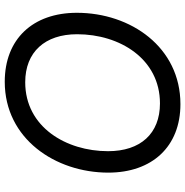

<svg xmlns="http://www.w3.org/2000/svg" viewBox="-6 -742 761 788"><g transform="rotate(-90 374.0 -348.5)"><path d="M340 12C574 12 715 -192 715 -413C715 -594 607 -709 432 -709C198 -709 59 -501 59 -284C59 -104 166 12 340 12ZM147 -285C147 -457 246 -625 430 -625C554 -625 627 -544 627 -412C627 -237 526 -72 343 -72C219 -72 147 -152 147 -285Z"/></g></svg>

Font: HK Grotesk
Style: Italic
Weight: 400
Italic angle: -16°
Designer: Alfredo Marco Pradil
Foundry: Hanken Design Co.
Version: Version 3.001;FEAKit 1.0